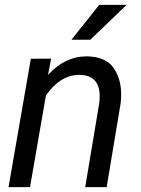

<svg xmlns="http://www.w3.org/2000/svg" viewBox="-20 -770 580 790"><path d="M273.9 -606.4H351.6L501 -750H388.2ZM106.9 -528.3 15.1 0H103.5L168.9 -377C208.5 -433.6 253.9 -461.9 306.2 -461.9C306.6 -461.9 307.6 -461.9 308.6 -461.9C356.9 -460.9 383.8 -437.5 389.2 -392.1C390.1 -385.7 390.1 -379.4 390.1 -372.6C390.1 -364.7 389.6 -356.4 388.7 -347.7L330.6 0H418.9L476.6 -346.2C478 -358.4 478.5 -370.6 478.5 -381.8C478.5 -425.3 467.8 -461.9 446.3 -491.7C425.3 -521.5 389.6 -536.6 339.8 -538.1C338.4 -538.1 336.9 -538.1 335.4 -538.1C276.9 -538.1 224.1 -512.7 177.7 -461.9L190.4 -528.8Z"/></svg>

Font: Roboto
Style: Italic
Weight: 400
Italic angle: -12°
Designer: Google
Version: Version 2.137; 2017